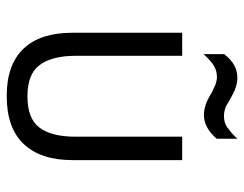

<svg xmlns="http://www.w3.org/2000/svg" viewBox="-96 -612 714 561"><g transform="rotate(90 260.5 -331.0)"><path d="M121.1 -43.9Q75.2 -92.8 75.2 -185.5V-506.8H142.6V-195.3Q142.6 -126 169.9 -89.8Q196.3 -54.7 260.7 -54.7Q325.2 -54.7 351.6 -88.9Q378.9 -124 378.9 -195.3V-506.8H447.3V-185.5Q447.3 -93.8 400.4 -43.9Q353.5 5.9 259.8 5.9Q168 5.9 121.1 -43.9ZM137.7 -629.9Q155.3 -651.4 170.9 -659.2Q187.5 -668 207 -668Q220.7 -668 235.4 -663.1Q250 -658.2 266.6 -648.4Q274.4 -644.5 280.8 -640.1Q287.1 -635.7 293 -633.8Q305.7 -628.9 318.4 -628.9Q337.9 -628.9 350.6 -637.7Q357.4 -642.6 366.2 -649.9Q375 -657.2 384.8 -668V-607.4Q352.5 -570.3 315.4 -570.3Q306.6 -570.3 299.8 -571.8Q293 -573.2 286.1 -575.2Q271.5 -580.1 253.9 -590.8Q252.9 -591.8 249 -593.8Q245.1 -595.7 240.2 -597.7Q235.4 -599.6 231 -602.1Q226.6 -604.5 221.7 -605.5Q212.9 -608.4 205.1 -608.4Q186.5 -608.4 171.9 -599.6Q158.2 -591.8 137.7 -569.3Z"/></g></svg>

Font: DINish
Style: Regular
Weight: 400
Designer: Bert Driehuis
Foundry: Playbeing
Version: Version 3.008; git-95204e4c-release